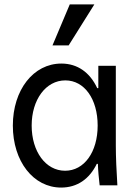

<svg xmlns="http://www.w3.org/2000/svg" viewBox="-20 -837 620 867"><path d="M417 -97H422C423 -65 426 -34 430 0H510C506 -63 503 -129 503 -180V-540H424V-439H419C386 -510 330 -550 257 -550C131 -550 38 -431 38 -270C38 -108 131 10 256 10C329 10 384 -29 417 -97ZM421 -270C421 -150 360 -66 274 -66C186 -66 123 -153 123 -270C123 -387 187 -474 275 -474C361 -474 421 -390 421 -270ZM406 -817H295L217 -632H290Z"/></svg>

Font: CommitMono-dimboump
Style: Regular
Weight: 400
Monospace: yes
Designer: Eigil Nikolajsen
Foundry: Eigil Nikolajsen
Version: Version 1.143